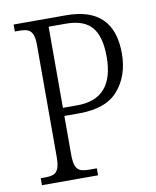

<svg xmlns="http://www.w3.org/2000/svg" viewBox="-81 -776 682 839"><g transform="rotate(-10 260.0 -356.5)"><path d="M37 -31H55Q80 -31 94 -36.5Q108 -42 115 -59.5Q122 -77 122 -111V-605Q122 -638 115 -654.5Q108 -671 94 -676.5Q80 -682 55 -682H37V-713H270Q481 -713 481 -507Q481 -409 426.5 -345Q372 -281 253 -281H186V-108Q186 -75 193 -58.5Q200 -42 214 -36.5Q228 -31 253 -31H286V0H37ZM250 -317Q413 -317 413 -504Q413 -593 378 -635Q343 -677 262 -677H186V-317Z"/></g></svg>

Font: Noto Serif NarrowLight
Style: Regular
Weight: 300
Width: 4
Designer: Monotype Design Team
Foundry: Monotype Imaging Inc.
Version: Version 1.001